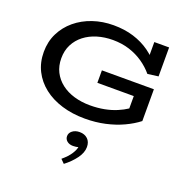

<svg xmlns="http://www.w3.org/2000/svg" viewBox="-180 -863 1353 1402"><g transform="rotate(20 497.0 -162.0)"><path d="M498 13Q401 13 319 -12Q237 -37 177 -84Q117 -131 84 -196.5Q51 -262 51 -343Q51 -423 83.5 -488.5Q116 -554 173 -601.5Q230 -649 305 -674.5Q380 -700 465 -700Q551 -700 621.5 -678Q692 -656 748 -616Q804 -576 843 -521L785 -538V-686H900V-461L817 -450Q781 -493 733 -526Q685 -559 626 -578Q567 -597 497 -597Q433 -597 376.5 -580Q320 -563 277.5 -530Q235 -497 211 -450Q187 -403 187 -343Q187 -284 210.5 -237.5Q234 -191 276.5 -158Q319 -125 376.5 -108Q434 -91 501 -91Q560 -91 611.5 -101Q663 -111 705.5 -129Q748 -147 779 -168V-264H496V-361H900V-114Q854 -78 792 -49Q730 -20 656 -3.5Q582 13 498 13ZM585 203Q585 247 551.5 292.5Q518 338 468 376L439 347Q482 311 503 278Q524 245 526 224Q519 227 508.5 228.5Q498 230 486 230Q457 230 439 215Q421 200 421 177Q421 152 443 135Q465 118 499 118Q537 118 561 140.5Q585 163 585 203Z"/></g></svg>

Font: BioRhyme SemiExpanded SemiBold
Style: Regular
Weight: 600
Width: 6
Designer: Aoife Mooney
Foundry: Aoife Mooney Type
Version: Version 1.600;gftools[0.9.33]